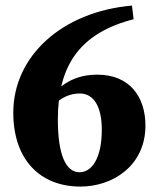

<svg xmlns="http://www.w3.org/2000/svg" viewBox="-20 -666 582 701"><path d="M270.3 -37.1C221 -37.1 191.2 -99.4 191.2 -230.1C191.2 -430.8 274.7 -546 467.8 -595.8L461.8 -645.6C204.9 -623.1 28.5 -459.8 28.5 -254.8C28.5 -82.3 127.1 15.2 273.8 15.2C390.6 15.2 511 -60 511 -207.7C511 -312 453.7 -393.4 335.6 -393.4C256.6 -393.4 196.5 -361.2 146.3 -286.9L165.2 -271.5C202.2 -312.3 237.5 -324.7 271.5 -324.7C322.7 -324.7 351.7 -275.8 351.7 -192.7C351.7 -87.9 315.2 -37.1 270.3 -37.1Z"/></svg>

Font: Source Serif Variable
Style: Regular
Weight: 389
Designer: Frank Grießhammer
Foundry: Adobe Systems Incorporated
Version: Version 3.001;hotconv 1.0.111;makeotfexe 2.5.65597